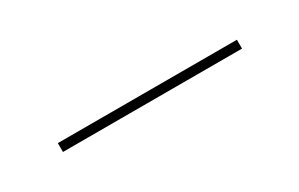

<svg xmlns="http://www.w3.org/2000/svg" viewBox="4 -458 527 338"><g transform="rotate(-30 267.5 -289.0)"><path d="M86 -280V-298H450V-280Z"/></g></svg>

Font: DM Sans 16pt Thin
Style: Regular
Weight: 250
Version: Version 4.004;gftools[0.9.30]